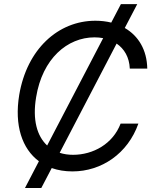

<svg xmlns="http://www.w3.org/2000/svg" viewBox="-20 -840 767 952"><path d="M103.7 92.3H184.7L236.5 -6.7C267.4 4.3 301.8 9.9 339.5 9.9C483 9.9 613.6 -78.1 666.2 -227.3H578.1C539.8 -126.4 441.8 -72.4 342.3 -72.4C318.5 -72.4 296.2 -75.6 275.9 -82.4L558.2 -623.9C596.2 -598 621.1 -556.5 623.6 -500H710.2C708.5 -593 666.2 -662.3 598.7 -701.3L660.5 -819.6H579.5L531.6 -728C507.5 -734 480.8 -737.2 453.1 -737.2C268.5 -737.2 113.6 -596.6 75.3 -369.3C50.4 -217.3 89.8 -102.3 172.9 -40.5ZM159.1 -358C190.3 -549.7 313.9 -654.8 448.9 -654.8C463.4 -654.8 478 -653.4 491.5 -650.9L213.8 -118.6C163.7 -165.1 140.3 -245.7 159.1 -358Z"/></svg>

Font: Magic Ui Pro
Style: Italic
Weight: 400
Italic angle: -9.39999°
Designer: Stefan Endress, Andreas Faust
Version: Version 1.000;FEAKit 1.0